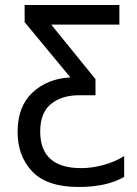

<svg xmlns="http://www.w3.org/2000/svg" viewBox="-20 -734 546 764"><path d="M474 -30V-113Q438 -90 391.5 -77.5Q345 -65 303 -65Q140 -65 140 -211Q140 -285 182.5 -320Q225 -355 296 -355H360V-419L184 -636H455V-714H78V-646L260 -426Q168 -421 109 -365.5Q50 -310 50 -209Q50 -113 108.5 -51.5Q167 10 293 10Q405 10 474 -30Z"/></svg>

Font: Noto Sans UI SemiCondensed
Style: Regular
Weight: 400
Width: 4
Designer: Monotype Design Team
Foundry: Monotype Imaging Inc.
Version: 1.001